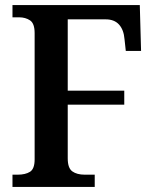

<svg xmlns="http://www.w3.org/2000/svg" viewBox="-20 -734 608 754"><path d="M29 0V-48H49Q80 -48 98 -59.5Q116 -71 116 -108V-604Q116 -642 98 -654Q80 -666 55 -666H29V-714H529L534 -534H474L469 -580Q466 -617 447.5 -637.5Q429 -658 395 -658H246V-378H468V-323H246V-112Q246 -74 264 -61Q282 -48 313 -48H352V0Z"/></svg>

Font: Noto Serif Ethiopic SemiCondensed SemiBold
Style: Regular
Weight: 600
Width: 4
Designer: Monotype Design Team
Foundry: Monotype Imaging Inc.
Version: Version 2.102; ttfautohint (v1.8.4.7-5d5b)